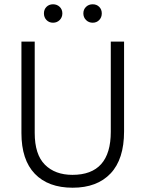

<svg xmlns="http://www.w3.org/2000/svg" viewBox="-20 -868 679 896"><path d="M227.5 -848Q246 -848 258.5 -836Q271 -824 271 -805.5Q271 -787 258.5 -774.5Q246 -762 227.5 -762Q209 -762 197 -774.5Q185 -787 185 -805.5Q185 -824 197 -836Q209 -848 227.5 -848ZM412.5 -848Q431 -848 443 -836Q455 -824 455 -805.5Q455 -787 443 -774.5Q431 -762 412.5 -762Q394 -762 381.5 -774.5Q369 -787 369 -805.5Q369 -824 381.5 -836Q394 -848 412.5 -848ZM559 -255Q559 -125 496 -58.5Q433 8 319 8Q205 8 142.5 -57Q80 -122 80 -247V-674H142V-248Q142 -147 189.5 -99.5Q237 -52 318 -52Q497 -52 497 -253V-674H559Z"/></svg>

Font: Hind Mysuru Light
Style: Regular
Weight: 300
Designer: Manushi Parikh, Hitesh Malaviya
Foundry: Indian Type Foundry
Version: Version 0.703;PS 1.0;hotconv 1.0.86;makeotf.lib2.5.63406